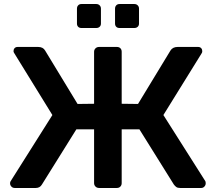

<svg xmlns="http://www.w3.org/2000/svg" viewBox="-20 -933 1072 953"><path d="M999 -34Q1001 -31 1001 -23Q1001 -14 994.5 -7Q988 0 979 0H874Q862 0 855.5 -4.5Q849 -9 843 -17L672 -291H584V-24Q584 -14 577.5 -7Q571 0 560 0H472Q461 0 454 -7Q447 -14 447 -24V-291H359L188 -17Q178 0 158 0H53Q43 0 36.5 -7Q30 -14 30 -23Q30 -30 33 -34L240 -362L52 -667Q47 -674 47 -679Q47 -688 52.5 -694Q58 -700 68 -700H169Q194 -700 204 -682L365 -417L447 -418V-676Q447 -686 454 -693Q461 -700 472 -700H560Q571 -700 577.5 -693.5Q584 -687 584 -676V-418L665 -417L826 -682Q837 -700 862 -700H963Q973 -700 978.5 -694Q984 -688 984 -679Q984 -672 980 -667L791 -362ZM384 -794Q374 -794 368 -800Q362 -806 362 -816V-890Q362 -900 368 -906.5Q374 -913 384 -913H458Q468 -913 474.5 -906.5Q481 -900 481 -890V-816Q481 -806 474.5 -800Q468 -794 458 -794ZM573 -794Q563 -794 557 -800Q551 -806 551 -816V-890Q551 -900 557 -906.5Q563 -913 573 -913H647Q657 -913 663.5 -906.5Q670 -900 670 -890V-816Q670 -806 663.5 -800Q657 -794 647 -794Z"/></svg>

Font: Rubik AZ
Style: Regular
Weight: 500
Designer: Hubert and Fischer
Foundry: Hubert & Fischer
Version: Version 2.000